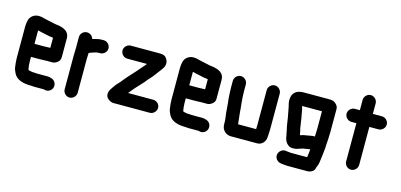

<svg xmlns="http://www.w3.org/2000/svg" viewBox="-71 -1125 3685 1765"><g transform="rotate(15 1771.5 -242.5)"><path d="M260 -311H174V-439L192 -435C203 -432 213 -429 222 -428C244 -424 266 -418 287 -414L305 -412L322 -409H324V-313H322C310 -313 275 -311 260 -311ZM322 -189H375C389 -188 405 -194 422 -206C439 -218 448 -235 448 -257V-441C446 -501 395 -523 340 -532L323 -534C296 -537 271 -546 244 -550C229 -552 210 -559 196 -561C179 -566 166 -569 147 -569C103 -569 70 -542 59 -508C55 -495 50 -466 50 -449V-142C50 -114 54 -84 57 -61C58 -43 68 -20 75 -6C100 49 162 69 242 69C251 69 262 71 272 71H365L372 73C410 84 441 58 448 30C458 -7 433 -39 404 -46C393 -51 378 -53 364 -53H266C258 -54 250 -55 241 -55H227C221 -56 216 -56 213 -57L198 -60C193 -61 189 -62 186 -63H185C184 -65 180 -72 180 -76C177 -97 174 -117 174 -143V-187H260C275 -187 308 -189 322 -189Z M842 -446C842 -479 813 -508 780 -508H770C763 -508 756 -508 750 -507C741 -507 731 -506 721 -503C705 -498 690 -496 675 -491C669 -516 645 -538 614 -538C580 -538 552 -510 552 -476V-374C552 -350 550 -319 550 -293V21C550 54 579 83 612 83C645 83 674 54 674 21V-295C674 -315 676 -339 676 -358C685 -363 701 -369 712 -372C725 -376 742 -383 756 -383C761 -384 765 -384 770 -384H780C813 -384 842 -413 842 -446Z M1033 -400H1220C1205 -378 1187 -362 1170 -341C1140 -303 1102 -267 1071 -230C1053 -211 1038 -187 1019 -168C997 -146 976 -118 959 -91C938 -61 933 -18 964 6C982 20 999 27 1013 27H1362C1395 27 1424 -3 1424 -36C1424 -69 1395 -97 1362 -97H1122C1130 -108 1139 -116 1147 -128C1177 -165 1208 -195 1240 -231C1256 -251 1271 -270 1288 -287C1312 -313 1334 -347 1355 -373C1358 -378 1361 -382 1364 -385C1386 -413 1404 -448 1379 -491C1364 -516 1344 -524 1310 -524H1033C1000 -524 971 -495 971 -462C971 -429 1000 -400 1033 -400Z M1733 -311H1647V-439L1665 -435C1676 -432 1686 -429 1695 -428C1717 -424 1739 -418 1760 -414L1778 -412L1795 -409H1797V-313H1795C1783 -313 1748 -311 1733 -311ZM1795 -189H1848C1862 -188 1878 -194 1895 -206C1912 -218 1921 -235 1921 -257V-441C1919 -501 1868 -523 1813 -532L1796 -534C1769 -537 1744 -546 1717 -550C1702 -552 1683 -559 1669 -561C1652 -566 1639 -569 1620 -569C1576 -569 1543 -542 1532 -508C1528 -495 1523 -466 1523 -449V-142C1523 -114 1527 -84 1530 -61C1531 -43 1541 -20 1548 -6C1573 49 1635 69 1715 69C1724 69 1735 71 1745 71H1838L1845 73C1883 84 1914 58 1921 30C1931 -7 1906 -39 1877 -46C1866 -51 1851 -53 1837 -53H1739C1731 -54 1723 -55 1714 -55H1700C1694 -56 1689 -56 1686 -57L1671 -60C1666 -61 1662 -62 1659 -63H1658C1657 -65 1653 -72 1653 -76C1650 -97 1647 -117 1647 -143V-187H1733C1748 -187 1781 -189 1795 -189Z M2466 -39C2466 -42 2466 -46 2467 -52C2467 -69 2471 -96 2470 -118V-452C2470 -485 2441 -514 2408 -514C2375 -514 2346 -485 2346 -452V-116C2346 -107 2346 -98 2345 -90V-81H2173C2169 -119 2165 -153 2161 -193L2159 -221C2156 -266 2148 -312 2148 -360C2147 -369 2147 -377 2147 -386V-454C2147 -487 2118 -516 2085 -516C2052 -516 2023 -487 2023 -454V-386C2023 -352 2026 -317 2028 -284C2030 -266 2035 -231 2035 -213C2036 -196 2039 -171 2040 -153C2042 -124 2049 -99 2049 -70V-56C2049 -18 2057 1 2081 23C2098 36 2117 43 2137 43H2388C2433 43 2466 4 2466 -39Z M2884 -155C2864 -157 2846 -151 2828 -149L2813 -146L2799 -144C2781 -142 2763 -136 2749 -131L2745 -147L2741 -169L2735 -191C2734 -196 2733 -202 2732 -211C2727 -234 2726 -260 2721 -284C2713 -321 2709 -361 2698 -396H2887V-229C2887 -204 2885 -182 2884 -155ZM3011 -231V-449C3011 -467 3004 -483 2990 -496C2968 -517 2954 -520 2918 -520H2681C2613 -520 2570 -488 2570 -419C2570 -384 2581 -366 2585 -334C2589 -309 2594 -284 2599 -260C2606 -221 2610 -176 2620 -142L2624 -120C2627 -108 2627 -102 2630 -91C2635 -43 2665 0 2709 2C2731 2 2745 1 2764 -6C2787 -14 2806 -21 2834 -24L2849 -27C2853 -28 2857 -28 2862 -29C2866 -29 2870 -29 2874 -30L2872 -14C2870 7 2868 29 2864 47H2711C2702 47 2678 44 2671 43L2661 41C2625 37 2596 64 2591 94C2585 130 2613 159 2643 164L2653 166C2664 167 2700 171 2711 171H2899C2929 171 2968 151 2968 121C2980 96 2987 73 2990 40C2996 0 3000 -39 3004 -81V-93C3007 -142 3011 -181 3011 -231Z M3221 -594V-496H3173C3140 -496 3111 -467 3111 -434C3111 -401 3140 -372 3173 -372H3221V-8C3221 25 3250 54 3283 54C3316 54 3345 25 3345 -8V-370H3432C3465 -370 3494 -399 3494 -432C3494 -465 3465 -494 3432 -494H3345V-594C3345 -627 3316 -656 3283 -656C3250 -656 3221 -627 3221 -594Z"/></g></svg>

Font: Electronic
Style: Thk
Weight: 900
Version: Version 1.011